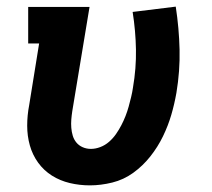

<svg xmlns="http://www.w3.org/2000/svg" viewBox="-20 -551 640 579"><path d="M251 8Q220 8 190.5 1Q161 -6 136.5 -21.5Q112 -37 95 -60.5Q78 -84 70 -112.5Q62 -141 62 -172Q62 -203 68 -234L98 -420H65V-530H250L198 -216Q196 -203 195 -190.5Q194 -178 195 -165.5Q196 -153 199.5 -141.5Q203 -130 210.5 -121Q218 -112 229.5 -107Q241 -102 254 -102Q268 -102 282.5 -107.5Q297 -113 309 -123.5Q321 -134 330 -147Q339 -160 346 -173.5Q353 -187 358.5 -201Q364 -215 368 -229.5Q372 -244 375.5 -258.5Q379 -273 381 -287Q391 -345 390 -401.5Q389 -458 380 -515L510 -531Q520 -466 521.5 -401.5Q523 -337 512 -271Q506 -237 496.5 -204.5Q487 -172 471.5 -140Q456 -108 433.5 -79.5Q411 -51 382 -30Q353 -9 318.5 -0.5Q284 8 251 8Z"/></svg>

Font: Iosevka Curly Slab XBdEx
Style: Italic
Weight: 800
Width: 7
Italic angle: -9°
Monospace: yes
Designer: Belleve Invis
Foundry: Belleve Invis
Version: Version 11.1.0; ttfautohint (v1.8.3)